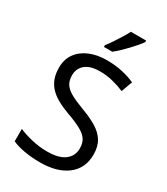

<svg xmlns="http://www.w3.org/2000/svg" viewBox="-229 -1045 1007 1155"><g transform="rotate(30 274.5 -467.0)"><path d="M502 -191Q502 -96 433 -43Q364 10 247 10Q187 10 136 1Q85 -8 51 -24V-110Q87 -94 140.5 -81Q194 -68 251 -68Q331 -68 371.5 -99Q412 -130 412 -183Q412 -218 397 -242Q382 -266 345.5 -286.5Q309 -307 244 -330Q198 -347 163.5 -366.5Q129 -386 106 -411Q83 -436 71.5 -468Q60 -500 60 -542Q60 -599 89 -639.5Q118 -680 169.5 -702Q221 -724 288 -724Q347 -724 396 -713Q445 -702 485 -684L457 -607Q420 -623 376.5 -634Q333 -645 286 -645Q219 -645 185 -616.5Q151 -588 151 -541Q151 -505 166 -481Q181 -457 215 -438Q249 -419 307 -397Q370 -374 413.5 -347.5Q457 -321 479.5 -284Q502 -247 502 -191ZM433 -934Q424 -920 407 -900Q390 -880 369.5 -858.5Q349 -837 328.5 -817.5Q308 -798 290 -784H232V-796Q247 -815 264.5 -841Q282 -867 299 -894.5Q316 -922 327 -944H433Z"/></g></svg>

Font: Noto Sans Kawi
Style: Regular
Weight: 400
Designer: Fadhl Haqq
Version: Version 1.000